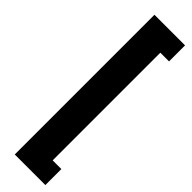

<svg xmlns="http://www.w3.org/2000/svg" viewBox="-338 -816 969 969"><g transform="rotate(45 147.0 -331.5)"><path d="M65.4 167.5V-829.6H283.7V-715.3H221.7V53.2H283.7V167.5Z"/></g></svg>

Font: Roboto Slab ExtraBold
Style: Regular
Weight: 800
Designer: Google
Version: Version 2.001; ttfautohint (v1.8.3)